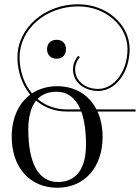

<svg xmlns="http://www.w3.org/2000/svg" viewBox="-20 -874 657 902"><path d="M246 -687C218 -687 201 -669 201 -643C201 -615 220 -598 246 -598C274 -598 290 -617 290 -643C290 -671 272 -687 246 -687ZM249 -469C203.5 -469 163.3 -457 130.4 -435.2C92.9 -479.9 72 -540.4 72 -605C72 -736.9 195.2 -844 347 -844C475.1 -844 579 -754 579 -643C579 -539.9 517.2 -456.2 441 -456.2C381.7 -456.2 333 -492.5 333 -548C333 -570 342 -591 355 -605L348 -612C333 -596 323 -573 323 -548C323 -486.4 377 -446.7 441.5 -446.7C522.9 -446.7 589 -534.7 589 -643C589 -759.5 480.6 -854 347 -854C189.7 -854 62 -742.4 62 -605C62 -538 83.5 -475.6 122.1 -429.3C67.3 -388.5 35 -318.8 35 -231C35 -87.6 120.6 8 249 8C376.8 8 462 -87.6 462 -231C462 -275.9 453.6 -316 438.1 -350H617V-360H433.2C398 -428.2 332.6 -469 249 -469ZM245 -443C296.7 -443 334.8 -414.6 357.9 -360H294C239.3 -360 192.7 -378.4 156.5 -409C178.3 -431.4 207.9 -443 245 -443ZM252 -19C161.7 -19 113 -105.5 113 -266C113 -326 125.6 -371.5 149.7 -401.4C187.6 -369.3 236.6 -350 294 -350H361.8C376.5 -310.4 384 -258.4 384 -195C384 -80.6 337.8 -19 252 -19Z"/></svg>

Font: FoglihtenNo04
Style: Regular
Weight: 500
Designer: gluk (gluksza@wp.pl)
Foundry: gluk (gluksza@wp.pl)
Version: Version 0.70